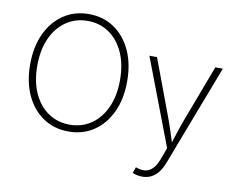

<svg xmlns="http://www.w3.org/2000/svg" viewBox="-95 -866 1494 1203"><g transform="rotate(10 651.5 -264.5)"><path d="M377 9.8Q286.1 9.8 216.3 -36.6Q146.5 -83 107.2 -167.2Q67.9 -251.5 67.9 -363.3Q67.9 -476.1 107.4 -560.1Q147 -644 216.6 -690.7Q286.1 -737.3 377 -737.3Q467.8 -737.3 537.1 -690.7Q606.4 -644 645.8 -560.1Q685.1 -476.1 685.1 -363.3Q685.1 -251 645.8 -167Q606.4 -83 537.1 -36.6Q467.8 9.8 377 9.8ZM377 -33.7Q453.6 -33.7 512.9 -74.2Q572.3 -114.7 606 -189Q639.6 -263.2 639.6 -363.3Q639.6 -464.4 606 -538.3Q572.3 -612.3 512.9 -653.1Q453.6 -693.8 377 -693.8Q300.3 -693.8 240.7 -653.3Q181.2 -612.8 147.2 -538.8Q113.3 -464.8 113.3 -363.3Q113.3 -263.2 146.7 -189.2Q180.2 -115.2 239.7 -74.5Q299.3 -33.7 377 -33.7ZM819.3 195.3 832.5 157.2 838.9 159.2Q870.6 170.4 896.5 165.8Q922.4 161.1 942.4 139.9Q962.4 118.7 976.6 79.6L1004.4 5.4L794.4 -545.9H842.8L978 -183.6Q994.1 -140.6 1007.6 -97.9Q1021 -55.2 1034.7 -13.7H1020Q1034.2 -55.2 1047.6 -97.9Q1061 -140.6 1077.1 -183.6L1213.9 -545.9H1261.7L1016.1 96.2Q1002 133.3 982.2 158.2Q962.4 183.1 937.3 195.6Q912.1 208 881.3 208Q864.3 208 848.1 204.6Q832 201.2 819.3 195.3Z"/></g></svg>

Font: Inter ExtraLight
Style: Regular
Weight: 250
Designer: Rasmus Andersson
Foundry: rsms
Version: Version 4.001;git-66647c0bb